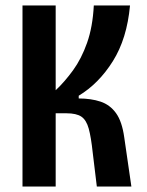

<svg xmlns="http://www.w3.org/2000/svg" viewBox="-20 -680 536 700"><path d="M62 0V-660H183V-351Q216 -382 246.5 -424Q277 -466 297.5 -524Q318 -582 322 -660H454Q443 -539 391.5 -457Q340 -375 267 -331V-321Q312 -321 346.5 -309.5Q381 -298 403 -267.5Q425 -237 433 -179L459 0H333L318 -124Q312 -180 303.5 -211Q295 -242 277 -254.5Q259 -267 222 -267H183V0Z"/></svg>

Font: Bricolage Grotesque 12pt Condensed SemiBold
Style: Regular
Weight: 600
Width: 3
Designer: Mathieu Triay
Foundry: Atelier Triay
Version: Version 1.001; ttfautohint (v1.8.4.7-5d5b);gftools[0.9.33.de